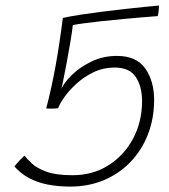

<svg xmlns="http://www.w3.org/2000/svg" viewBox="-20 -680 608 692"><path d="M32 -80Q34 -83 38.5 -88.2Q43 -93.5 48.5 -99.5Q54 -105.5 59.5 -110.8Q65 -116 68.5 -119Q77 -107.5 94.8 -90.8Q112.5 -74 147.2 -61.2Q182 -48.5 241 -48.5Q314 -48.5 370.8 -84.2Q427.5 -120 459.8 -180.8Q492 -241.5 492 -316Q492 -368 469.5 -402.2Q447 -436.5 394 -436.5Q351.5 -436.5 316.2 -419.2Q281 -402 254.2 -377.2Q227.5 -352.5 210.8 -328.2Q194 -304 189.5 -290Q186 -289.5 179.8 -289Q173.5 -288.5 168 -288.5Q164.5 -288.5 161 -288.5Q157.5 -288.5 154 -288.8Q150.5 -289 146.5 -289Q165.5 -361 180 -440.8Q194.5 -520.5 206.5 -615.5Q232 -621 269 -626.8Q306 -632.5 347.5 -637.8Q389 -643 429.2 -647.5Q469.5 -652 502 -655.2Q534.5 -658.5 553 -660Q553 -655.5 552.5 -648.2Q552 -641 551 -634Q550 -627 548.5 -622Q483 -617 430.2 -612Q377.5 -607 338.2 -602.8Q299 -598.5 275 -595Q251 -591.5 242.5 -589.5Q239.5 -563.5 233.5 -527.8Q227.5 -492 220.8 -456.5Q214 -421 208.8 -394.5Q203.5 -368 201 -359.5Q210.5 -381.5 238.8 -409.5Q267 -437.5 309.2 -458Q351.5 -478.5 401.5 -478.5Q472 -478.5 503.8 -432.8Q535.5 -387 535.5 -320Q535.5 -253.5 513.5 -196.5Q491.5 -139.5 451.2 -97.2Q411 -55 355.5 -31.2Q300 -7.5 233 -7.5Q188.5 -7.5 151 -15Q113.5 -22.5 83.8 -38.8Q54 -55 32 -80Z"/></svg>

Font: Grandstander Thin Thin
Style: Italic
Weight: 250
Italic angle: -15°
Version: Version 1.200